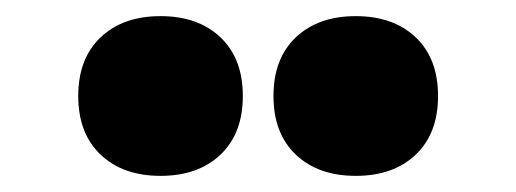

<svg xmlns="http://www.w3.org/2000/svg" viewBox="-20 -828 640 238"><path d="M421 -610Q374.5 -610 346.8 -636.2Q319 -662.5 319 -709Q319 -755.5 346.8 -781.8Q374.5 -808 421 -808Q467.5 -808 495.2 -781.8Q523 -755.5 523 -709Q523 -662.5 495.2 -636.2Q467.5 -610 421 -610ZM179 -610Q132.5 -610 104.8 -636.2Q77 -662.5 77 -709Q77 -755.5 104.8 -781.8Q132.5 -808 179 -808Q225.5 -808 253.2 -781.8Q281 -755.5 281 -709Q281 -662.5 253.2 -636.2Q225.5 -610 179 -610Z"/></svg>

Font: Encode Sans Condensed Black
Style: Regular
Weight: 900
Width: 3
Designer: Multiple Designers
Foundry: Impallari Type
Version: Version 3.000; ttfautohint (v1.8.3) -l 8 -r 50 -G 200 -x 14 